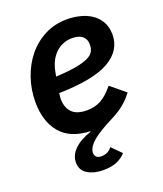

<svg xmlns="http://www.w3.org/2000/svg" viewBox="-137 -625 788 926"><g transform="rotate(-20 256.5 -162.0)"><path d="M233 210Q187 210 154 190.5Q121 171 121 130Q121 94 151 64Q181 34 238 15L237 12Q137 8 87 -51Q37 -110 37 -211Q37 -274 57 -332.5Q77 -391 113.5 -436Q150 -481 201.5 -507.5Q253 -534 317 -534Q348 -534 380 -526.5Q412 -519 438 -502.5Q464 -486 481 -458Q498 -430 498 -390Q498 -308 417.5 -262Q337 -216 160 -212Q157 -192 157 -183Q157 -140 181 -114Q205 -88 259 -88Q298 -88 330 -105Q362 -122 396 -164L471 -102Q452 -77 434 -61Q416 -45 398.5 -33.5Q381 -22 364 -13Q347 -4 329 5Q294 24 271.5 39.5Q249 55 236.5 68.5Q224 82 219 93.5Q214 105 214 114Q214 128 222.5 136Q231 144 248 144Q263 144 277 138Q291 132 302 117L350 165Q333 185 305 197.5Q277 210 233 210ZM309 -440Q259 -440 224 -407Q189 -374 178 -317L173 -292Q237 -295 277.5 -302.5Q318 -310 340.5 -321Q363 -332 371 -347Q379 -362 379 -381Q379 -399 372.5 -410.5Q366 -422 356 -428.5Q346 -435 333.5 -437.5Q321 -440 309 -440Z"/></g></svg>

Font: IBM Plex Sans SmBld
Style: Italic
Weight: 600
Italic angle: -11°
Designer: Mike Abbink, Paul van der Laan, Pieter van Rosmalen
Foundry: Bold Monday
Version: Version 3.005